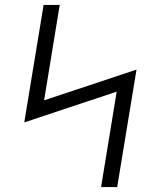

<svg xmlns="http://www.w3.org/2000/svg" viewBox="-20 -755 640 775"><path d="M388 0 451 -385 78 -261 156 -735H221L158 -350L531 -474L453 0Z"/></svg>

Font: Iosevka Light Extended
Style: Italic
Weight: 300
Width: 7
Italic angle: -9°
Monospace: yes
Designer: Belleve Invis
Foundry: Belleve Invis
Version: Version 32.5.0; ttfautohint (v1.8.4)